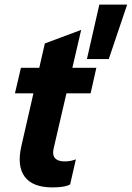

<svg xmlns="http://www.w3.org/2000/svg" viewBox="-20 -805 573 835"><path d="M208 10Q122 10 87.5 -36.5Q53 -83 73 -170L175 -616L333 -675L213 -158Q207 -131 219.5 -117Q232 -103 261 -103Q276 -103 287.5 -105.5Q299 -108 310 -112L285 -3Q272 4 253 7Q234 10 208 10ZM45 -399 71 -510H399L374 -399ZM453 -548H358L412 -785H533Z"/></svg>

Font: Instrument Sans SemiCondensed
Style: Bold Italic
Weight: 700
Width: 4
Italic angle: -13°
Designer: Rodrigo Fuenzalida
Foundry: fragTYPE
Version: Version 1.000;gftools[0.9.28]